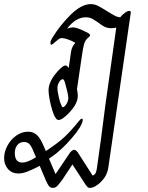

<svg xmlns="http://www.w3.org/2000/svg" viewBox="-181 -573 717 933"><path d="M454 -508 346 237Q342 270 324.5 293.5Q307 317 284 331Q269 340 255 340Q249 340 245.5 337Q242 334 236 326L171 226L122 300Q106 322 97 331Q88 340 76 340Q65 340 59 333.5Q53 327 48.5 317.5Q44 308 42 304L12 233Q-27 253 -49.5 261.5Q-72 270 -92 270Q-123 270 -142 248.5Q-161 227 -161 195Q-161 165 -145 135Q-129 105 -102 86Q-75 67 -45 67Q-20 67 -3.5 81.5Q13 96 26 125L42 161Q101 122 132 93Q163 64 201 17Q211 4 216 4Q219 4 220.5 6.5Q222 9 221 12Q217 41 168.5 97.5Q120 154 72 188L57 198L89 273L161 166Q165 162 169.5 158.5Q174 155 179 155Q187 155 196 166L269 280Q280 277 284.5 266Q289 255 291 237Q295 213 311 93Q327 -34 330 -55L384 -439Q380 -438 374 -437Q368 -436 360 -436Q341 -436 327 -443Q313 -450 297 -463Q278 -476 265.5 -482.5Q253 -489 236 -489Q187 -489 145 -434Q162 -440 174 -440Q195 -440 248 -412Q257 -406 257 -402Q257 -398 251 -393Q245 -388 243 -386Q233 -376 228 -360Q223 -344 218 -309L193 -139Q197 -126 197 -107Q197 -61 136 -7Q116 10 104 10Q98 10 94 6Q80 -8 67.5 -57Q55 -106 55 -136Q55 -157 67 -181Q77 -202 101 -228.5Q125 -255 138 -255Q144 -255 153 -243L164 -320Q167 -345 185 -365Q168 -375 149 -381.5Q130 -388 120 -388Q111 -388 104.5 -383Q98 -378 86 -368Q74 -356 69 -356Q64 -356 64 -365Q64 -374 73 -389Q111 -451 163 -502Q215 -553 260 -553Q279 -553 295.5 -544.5Q312 -536 337 -520Q361 -505 375 -497.5Q389 -490 403 -489Q412 -500 425 -510Q438 -520 448 -520Q452 -520 453.5 -517.5Q455 -515 454 -508ZM151 -97Q151 -107 145.5 -130.5Q140 -154 135 -170Q132 -181 129.5 -184.5Q127 -188 123 -188Q120 -188 114 -184Q107 -177 102.5 -166.5Q98 -156 98 -146Q98 -136 99 -130Q100 -124 105 -100Q110 -76 117 -62Q118 -61 119.5 -56.5Q121 -52 124 -52Q132 -52 141.5 -67Q151 -82 151 -97ZM-6 191 -20 159Q-29 136 -39 126.5Q-49 117 -64 117Q-85 117 -97 132Q-109 147 -109 171Q-109 217 -72 217Q-48 217 -6 191Z"/></svg>

Font: Charm
Style: Regular
Weight: 400
Designer: Katatrad Aksorn Co.,Ltd.
Foundry: Cadson Demak Co.,Ltd.
Version: Version 1.001